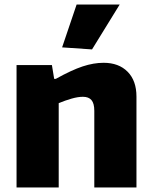

<svg xmlns="http://www.w3.org/2000/svg" viewBox="-20 -827 672 847"><path d="M254 -618 318 -807H508L386 -609ZM53 -540H209L219 -479H226Q296 -518 344.5 -534Q393 -550 437 -550Q504 -550 543 -510.5Q582 -471 582 -401V0H396V-338Q396 -371 383.5 -385.5Q371 -400 346 -400Q324 -400 296 -392Q268 -384 239 -372V0H53Z"/></svg>

Font: Encode Sans Narrow
Style: ExtraBold
Weight: 800
Designer: Pablo Impallari, Andres Torresi
Foundry: Pablo Impallari, Andres Torresi
Version: Version 1.000; ttfautohint (v1.00) -l 8 -r 50 -G 200 -x 14 -